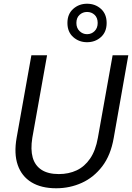

<svg xmlns="http://www.w3.org/2000/svg" viewBox="-20 -996 707 1028"><path d="M281 12Q201 12 148.5 -20Q96 -52 75 -112.5Q54 -173 69 -258L148 -700H232L153 -258Q143 -196 155 -153Q167 -110 202 -87Q237 -64 295 -64Q348 -64 390.5 -84Q433 -104 462.5 -147Q492 -190 504 -258L583 -700H667L589 -258Q573 -165 527.5 -105.5Q482 -46 418 -17Q354 12 281 12ZM446 -770Q403 -770 372 -797.5Q341 -825 341 -873Q341 -921 372 -948.5Q403 -976 446 -976Q490 -976 520.5 -948.5Q551 -921 551 -873Q551 -825 520.5 -797.5Q490 -770 446 -770ZM446 -813Q470 -813 486.5 -829.5Q503 -846 503 -873Q503 -901 486.5 -916.5Q470 -932 446 -932Q423 -932 406 -916.5Q389 -901 389 -873Q389 -846 406 -829.5Q423 -813 446 -813Z"/></svg>

Font: DM Sans 17pt
Style: Italic
Weight: 400
Italic angle: -10°
Version: Version 4.004;gftools[0.9.30]